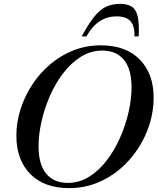

<svg xmlns="http://www.w3.org/2000/svg" viewBox="-20 -960 816 991"><path d="M773 -455.5Q773 -386.5 752 -319.2Q731 -252 692 -192.5Q653 -133 598.8 -87Q544.5 -41 478.2 -15Q412 11 337 11Q208 11 136.2 -62Q64.5 -135 64.5 -259.5Q64.5 -328.5 85.8 -395.8Q107 -463 146 -522.5Q185 -582 239 -628Q293 -674 359.2 -700Q425.5 -726 500.5 -726Q629.5 -726 701.2 -653Q773 -580 773 -455.5ZM179 -206Q179 -111 218.5 -63.5Q258 -16 329.5 -16Q389.5 -16 440.5 -48Q491.5 -80 531.8 -133Q572 -186 600.5 -251Q629 -316 644 -383Q659 -450 659 -509Q659 -604 619.2 -651.5Q579.5 -699 508.5 -699Q448.5 -699 397.5 -667Q346.5 -635 306 -582Q265.5 -529 237.2 -464Q209 -399 194 -332Q179 -265 179 -206ZM580.5 -875.5Q534 -875.5 495.5 -851Q457 -826.5 426 -772H401.5Q437 -837.5 466.5 -874Q496 -910.5 527.2 -925.2Q558.5 -940 599.5 -940Q638 -940 660.2 -925.5Q682.5 -911 690.8 -874.5Q699 -838 696 -772H674Q675.5 -827 653 -851.2Q630.5 -875.5 580.5 -875.5Z"/></svg>

Font: Newsreader 72pt Medium
Style: Italic
Weight: 500
Italic angle: -17°
Designer: Hugues Gentile
Foundry: Production Type
Version: Version 1.003; ttfautohint (v1.8.3)